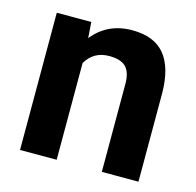

<svg xmlns="http://www.w3.org/2000/svg" viewBox="-85 -626 729 714"><g transform="rotate(15 280.0 -269.0)"><path d="M184.1 -528.3 188.5 -467.3Q245.1 -538.1 340.3 -538.1Q424.3 -538.1 465.3 -488.8Q506.3 -439.5 507.3 -341.3V0H366.2V-337.9Q366.2 -382.8 346.7 -403.1Q327.1 -423.3 281.7 -423.3Q222.2 -423.3 192.4 -372.6V0H51.3V-528.3Z"/></g></svg>

Font: SteelSelectRoboto
Style: Roboto-Bold
Weight: 700
Designer: Google
Version: Version 2.137; 2017